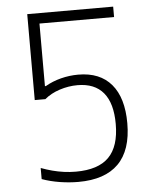

<svg xmlns="http://www.w3.org/2000/svg" viewBox="-53 -774 656 828"><g transform="rotate(-5 275.0 -360.0)"><path d="M253 10Q214 10 173 3.5Q132 -3 96 -16V-64Q120 -55 144.5 -48.5Q169 -42 194.5 -38.5Q220 -35 246 -35Q343 -35 389 -81.5Q435 -128 435 -225Q435 -315 397 -360.5Q359 -406 285 -406Q246 -406 207.5 -393.5Q169 -381 142 -358H96V-730H468V-685H145V-414H149Q180 -432 217 -441.5Q254 -451 292 -451Q386 -451 435.5 -392.5Q485 -334 485 -224Q485 -107 426.5 -48.5Q368 10 253 10Z"/></g></svg>

Font: M PLUS Code Latin SemiExpanded Light
Style: Regular
Weight: 300
Width: 6
Designer: Coji Morishita
Foundry: UNDERFOREST DESIGN
Version: Version 1.002; ttfautohint (v1.8.3)